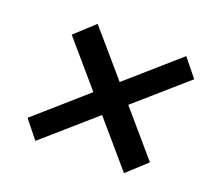

<svg xmlns="http://www.w3.org/2000/svg" viewBox="-89 -594 740 684"><g transform="rotate(20 281.5 -252.0)"><path d="M172.4 -485.8 316.9 -317.9 508.3 -485.8 563 -418 373.5 -252 516.1 -85.9 442.4 -18.1 298.3 -186 106.4 -18.1 52.2 -85.9 241.2 -252 98.6 -418Z"/></g></svg>

Font: Fivo Sans Med
Style: Regular
Weight: 450
Designer: Alexander Slobzheninov
Foundry: Alexander Slobzheninov
Version: 1.0